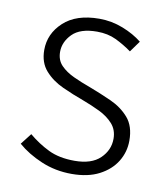

<svg xmlns="http://www.w3.org/2000/svg" viewBox="-64 -548 536 615"><g transform="rotate(10 204.0 -240.5)"><path d="M209 12Q156 12 110 -7.5Q64 -27 32 -55L60 -91Q91 -65 126 -48Q161 -31 211 -31Q266 -31 294 -58Q322 -85 322 -122Q322 -151 304.5 -170.5Q287 -190 260 -203Q233 -216 206 -226Q170 -239 135 -255Q100 -271 77 -297Q54 -323 54 -364Q54 -417 95 -455Q136 -493 211 -493Q251 -493 288 -478.5Q325 -464 351 -443L325 -407Q300 -425 273 -438Q246 -451 211 -451Q156 -451 130.5 -425Q105 -399 105 -367Q105 -340 121.5 -323Q138 -306 164 -294Q190 -282 218 -272Q255 -258 290.5 -242Q326 -226 349.5 -199Q373 -172 373 -125Q373 -88 354 -57Q335 -26 298.5 -7Q262 12 209 12Z"/></g></svg>

Font: Assistant Light
Style: Regular
Weight: 300
Designer: Hebrew By Ben Nathan, Latin by Paul Hunt
Version: Version 3.000